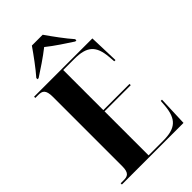

<svg xmlns="http://www.w3.org/2000/svg" viewBox="-277 -1017 1104 1104"><g transform="rotate(-45 275.0 -465.5)"><path d="M105 -771H114C154 -797 218 -839 263 -875C307 -839 372 -797 412 -771H421V-781C387 -819 338 -886 307 -931H219C188 -886 139 -819 105 -781ZM20 0H521L528 -182H518L515 -143C506 -45 466 -10 365 -10H247V-368H460V-378H247V-704H337C439 -704 479 -669 487 -570L490 -532H500L494 -714H20V-704H44C76 -704 96 -696 96 -636V-73C96 -17 75 -10 44 -10H20Z"/></g></svg>

Font: Noto Serif Display Condensed Extra
Style: Regular
Weight: 800
Width: 3
Designer: Monotype Design Team
Foundry: Monotype Imaging Inc.
Version: Version 1.900